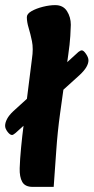

<svg xmlns="http://www.w3.org/2000/svg" viewBox="-30 -717 366 751"><path d="M17 -189Q9 -189 -0.5 -201.5Q-10 -214 -10 -225Q-10 -237 -2.5 -251.5Q5 -266 22 -282L277 -514Q285 -520 290 -520Q297 -520 306.5 -506Q316 -492 316 -481Q316 -469 308 -455Q300 -441 282 -424L31 -197Q27 -194 23.5 -191.5Q20 -189 17 -189ZM98 14Q68 14 57 -5.5Q46 -25 47 -59Q48 -93 52.5 -140Q57 -187 63 -233L95 -487Q101 -527 95 -556Q89 -585 82 -608Q75 -631 75 -650Q75 -663 93.5 -673.5Q112 -684 138 -690.5Q164 -697 186 -697Q217 -697 232 -673.5Q247 -650 247 -620Q247 -608 245 -576Q243 -544 237 -503L205 -273Q195 -201 190 -127Q185 -53 180 14Z"/></svg>

Font: Alkatra SemiBold
Style: Regular
Weight: 600
Designer: Suman Bhandary
Version: Version 1.100;gftools[0.9.22]